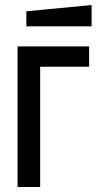

<svg xmlns="http://www.w3.org/2000/svg" viewBox="-20 -745 390 765"><path d="M50 0V-560H335V-479H140V0ZM85 -640V-700L345 -725V-640Z"/></svg>

Font: Tektur SemiCondensed
Style: Regular
Weight: 400
Width: 4
Designer: Adam Jagosz
Foundry: Adam Jagosz
Version: Version 1.005;gftools[0.9.30]